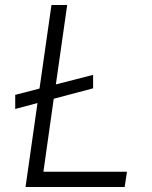

<svg xmlns="http://www.w3.org/2000/svg" viewBox="-20 -743 606 763"><path d="M81.5 0 129 -333.5 40.5 -310V-366L137 -391L184.5 -723H247L202 -407.5L350 -445.5V-392L193.5 -350.5L152.5 -60.5H484.5L475.5 0Z"/></svg>

Font: Public Sans ExtraLight
Style: Italic
Weight: 200
Italic angle: -8°
Designer: The Public Sans project authors (U.S. Web Design System). Libre Franklin designed by Pablo Impallari and Rodrigo Fuenzal
Version: Version 1.007; ttfautohint (v1.8.1) -l 8 -r 50 -G 200 -x 14 